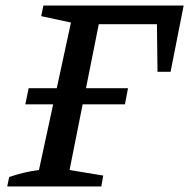

<svg xmlns="http://www.w3.org/2000/svg" viewBox="-20 -670 680 690"><path d="M6 0 13 -34Q40 -43 67 -49.5Q94 -56 120 -59L171 -295H71L83 -353H184L235 -589L128 -612L136 -650H640L593 -412H546L544 -583H335L289 -353H440L429 -295H277L230 -59L351 -39L344 0Z"/></svg>

Font: Piazzolla Medium
Style: Italic
Weight: 500
Italic angle: -11.3°
Designer: Juan Pablo del Peral
Foundry: Huerta Tipografica
Version: Version 1.330